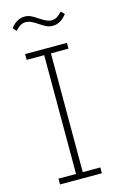

<svg xmlns="http://www.w3.org/2000/svg" viewBox="-133 -940 609 993"><g transform="rotate(-15 171.0 -443.0)"><path d="M59 0V-31H153V-667H59V-698H283V-667H189V-31H283V0ZM236 -802Q219 -802 204 -808.5Q189 -815 166 -831Q145 -845 131 -851Q117 -857 105 -857Q89 -857 75.5 -849Q62 -841 48 -825L31 -844Q64 -886 106 -886Q123 -886 138 -879.5Q153 -873 176 -857Q197 -843 211 -837Q225 -831 237 -831Q253 -831 266.5 -839Q280 -847 294 -863L311 -845Q278 -802 236 -802Z"/></g></svg>

Font: IBM Plex Sans Condensed ExtraLight
Style: Regular
Weight: 200
Width: 3
Designer: Mike Abbink, Paul van der Laan, Pieter van Rosmalen
Foundry: Bold Monday
Version: Version 1.3